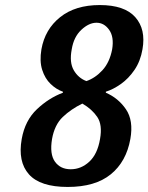

<svg xmlns="http://www.w3.org/2000/svg" viewBox="-20 -730 587 760"><path d="M248 10Q139 10 94.5 -40Q50 -90 66 -180Q79 -253 126 -297.5Q173 -342 229 -363V-367Q203 -376 180.5 -397.5Q158 -419 147 -453.5Q136 -488 144 -535Q158 -614 218 -662Q278 -710 375 -710Q473 -710 515.5 -662Q558 -614 544 -535Q536 -488 512.5 -453.5Q489 -419 458.5 -397.5Q428 -376 399 -367V-363Q448 -342 478.5 -297.5Q509 -253 496 -180Q480 -90 418.5 -40Q357 10 248 10ZM322 -409Q357 -421 385.5 -452Q414 -483 424 -535Q432 -584 412 -612Q392 -640 362 -640Q332 -640 302 -612Q272 -584 264 -535Q254 -483 272 -452Q290 -421 322 -409ZM260 -60Q301 -60 333.5 -90Q366 -120 376 -180Q386 -236 365 -267Q344 -298 306 -320Q261 -298 228.5 -267Q196 -236 186 -180Q176 -120 197.5 -90Q219 -60 260 -60Z"/></svg>

Font: Cuprum
Style: Bold Italic
Weight: 700
Italic angle: -10°
Designer: Jovanny Lemonad
Foundry: Jovanny Lemonad
Version: Version 3.000